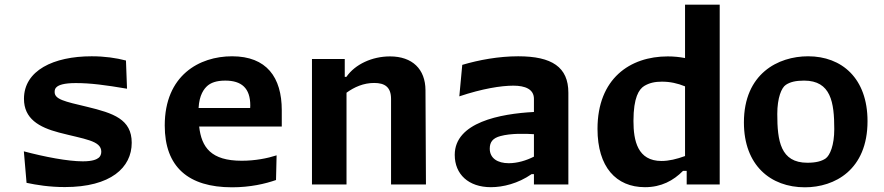

<svg xmlns="http://www.w3.org/2000/svg" viewBox="-20 -785 3760 817"><path d="M370 -545.5C207.5 -545.5 82 -485 82 -364.5C82 -280 145.5 -243.5 231 -221C339.5 -192.5 411 -187 411 -139.5C411 -128.5 407 -120 401 -114.5C392 -107 375 -98.5 332 -98.5C269 -98.5 170 -117.5 81.5 -141L93 -7C135.5 2 190 11 256 11C451.5 11 540.5 -72 540.5 -177.5C540.5 -278 462 -303.5 350.5 -330.5C253 -353.5 212.5 -362.5 212.5 -393.5C212.5 -403.5 215 -410 222 -415.5C231 -423 251.5 -431.5 302.5 -431.5C366 -431.5 429 -423 520.5 -407.5L516 -527.5C473.5 -538.5 426 -545.5 370 -545.5Z M864 -421C877.5 -432 899 -442 938.5 -442C1007.5 -442 1045 -410.5 1045 -336C1045 -332.5 1045 -329 1044.5 -325.5H825C828 -381 848 -407.5 864 -421ZM681 -251C681 -75 781 12 967.5 12C1045 12 1109 -3 1154.5 -19L1157 -124C1118.5 -111.5 1066 -101 1008.5 -101C878 -101 837.5 -158 827.5 -246.5H1179V-316C1179 -456 1114.5 -545.5 967.5 -545.5C828 -545.5 681 -464.5 681 -251Z M1792.5 0 1790.5 -401.5C1790 -490.5 1735 -545 1639.5 -545C1563.5 -545 1491 -511.5 1454 -458H1447V-534H1307.5V0H1454.5V-390.5C1487.5 -414.5 1527 -432 1572 -432C1617.5 -432 1644 -414.5 1644 -364V0Z M2398.5 0V-390.5C2398.5 -499.5 2328.5 -545.5 2185 -545.5C2102 -545.5 2018 -530 1947 -509L1934.5 -375C2031.5 -407.5 2111.5 -420.5 2164.5 -420.5C2214.5 -420.5 2252 -405.5 2252 -364.5V-308.5C2108.5 -301 1915 -264.5 1915 -126C1915 -43.5 1973.5 11.5 2069 11.5C2120 11.5 2184.5 -4 2242 -44H2252V0ZM2064 -152.5C2064 -181 2077.5 -197.5 2109.5 -206C2153.5 -218 2214 -216.5 2252 -214V-118.5C2219.5 -102 2181.5 -90.5 2145 -90.5C2098 -90.5 2064 -111 2064 -152.5Z M2522.5 -236.5C2522.5 -74.5 2601.5 11.5 2724.5 11.5C2794 11.5 2845.5 -16.5 2886.5 -58H2902V0H3042.5V-765H2895V-538C2871.5 -542.5 2847 -545 2821.5 -545C2660.5 -545 2522.5 -450.5 2522.5 -236.5ZM2675.5 -270.5C2675.5 -370.5 2699 -405 2721 -419C2743.5 -432.5 2767 -437.5 2796.5 -437.5C2831.5 -437.5 2863.5 -430.5 2895 -417.5V-121C2859.5 -108 2826 -100 2795 -100C2693 -100 2675.5 -186 2675.5 -270.5Z M3405 12C3531.5 12 3671.5 -62 3671.5 -269.5C3671.5 -452 3562 -545.5 3418.5 -545.5C3291 -545.5 3145.5 -471.5 3145.5 -264C3145.5 -81.5 3259 12 3405 12ZM3287.5 -300C3287.5 -369 3305.5 -412 3324 -424C3342 -436 3365.5 -442 3401.5 -442C3516 -442 3530 -349 3530 -235.5C3530 -166.5 3511.5 -123.5 3493 -110.5C3476 -99 3452 -92.5 3415.5 -92.5C3301 -92.5 3287.5 -185.5 3287.5 -300Z"/></svg>

Font: Monaspace Argon
Style: Bold
Weight: 700
Designer: Riley Cran & the Lettermatic Team
Foundry: Lettermatic
Version: Version 1.000 (Monaspace Argon)